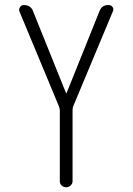

<svg xmlns="http://www.w3.org/2000/svg" viewBox="-20 -540 540 779"><path d="M218.8 -109.4 58.6 -494.1Q55.7 -502.9 61.5 -511.2Q67.4 -519.5 76.2 -519.5Q105.5 -519.5 114.3 -494.1L248 -162.1H249H250L383.8 -495.1Q393.6 -520.5 420.9 -519.5Q430.7 -519.5 436.5 -511.7Q442.4 -503.9 438.5 -495.1L277.3 -109.4Q274.4 -102.5 274.4 -92.8V195.3Q274.4 205.1 266.6 212.4Q258.8 219.7 248.5 219.7Q238.3 219.7 230.5 212.9Q222.7 206.1 222.7 195.3V-92.8Q222.7 -99.6 218.8 -109.4Z"/></svg>

Font: Rounded Mgen+ 1mn light
Style: Regular
Weight: 200
Designer: [Source Han Sans]
Ryoko NISHIZUKA  (kana & ideographs); Paul D. Hunt (Latin, Greek & Cyrillic); Wenlong ZHANG  (bopomofo
Version: Version 1.059.20150602